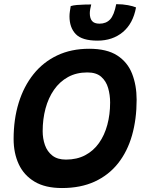

<svg xmlns="http://www.w3.org/2000/svg" viewBox="-20 -900 717 945"><path d="M285 25.5Q202.5 25.5 150 -6Q97.5 -37.5 72.2 -92Q47 -146.5 47 -216Q47 -313 72 -394Q97 -475 144.8 -534.8Q192.5 -594.5 261.5 -627.2Q330.5 -660 419 -660Q506 -660 557 -627Q608 -594 630.2 -537Q652.5 -480 652.5 -409Q652.5 -313.5 629.8 -233.8Q607 -154 561 -96Q515 -38 446 -6.2Q377 25.5 285 25.5ZM304.5 -114.5Q358.5 -114.5 399.2 -136Q440 -157.5 467.2 -196Q494.5 -234.5 508.2 -285.5Q522 -336.5 522 -395.5Q522 -433 512.2 -466.8Q502.5 -500.5 478.2 -522Q454 -543.5 410 -543.5Q356 -543.5 314.8 -520.8Q273.5 -498 245.8 -458Q218 -418 204 -365.8Q190 -313.5 190 -254.5Q190 -218 201.2 -186Q212.5 -154 237.8 -134.2Q263 -114.5 304.5 -114.5ZM649.5 -863.5Q635 -784 584.5 -742Q534 -700 460 -700Q384 -700 353 -732Q322 -764 322 -820Q322 -830.5 324 -844.5Q326 -858.5 328 -870Q340.5 -874 359 -875.5Q377.5 -877 396.5 -877.5Q415.5 -878 429 -878Q426.5 -867.5 424.2 -856Q422 -844.5 422 -835Q422 -810 433 -796.8Q444 -783.5 470 -783.5Q502 -783.5 521.8 -804.2Q541.5 -825 552 -879.5Q584 -879.5 610 -874.5Q636 -869.5 649.5 -863.5Z"/></svg>

Font: Grandstander Thin SemiBold
Style: Italic
Weight: 600
Italic angle: -15°
Version: Version 1.200